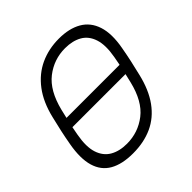

<svg xmlns="http://www.w3.org/2000/svg" viewBox="-186 -867 1034 1034"><g transform="rotate(-45 331.0 -350.0)"><path d="M92 -321Q82 -321 77.5 -327Q73 -333 75 -343L77 -357Q79 -367 86.5 -373Q94 -379 104 -379H569Q579 -379 583.5 -373Q588 -367 586 -357L584 -343Q582 -333 574.5 -327Q567 -321 557 -321ZM254 10Q171 10 119.5 -19.5Q68 -49 50 -110.5Q32 -172 49 -266Q57 -311 65.5 -350Q74 -389 85 -434Q107 -527 153.5 -588.5Q200 -650 265 -680Q330 -710 408 -710Q486 -710 538 -680Q590 -650 610 -588.5Q630 -527 613 -434Q605 -389 596.5 -350Q588 -311 577 -266Q555 -172 510.5 -110.5Q466 -49 401.5 -19.5Q337 10 254 10ZM267 -50Q353 -50 420 -102Q487 -154 515 -271Q526 -316 533.5 -350Q541 -384 549 -429Q563 -507 547 -556Q531 -605 491.5 -627.5Q452 -650 395 -650Q310 -650 243 -598Q176 -546 147 -429Q136 -384 128.5 -350Q121 -316 113 -271Q99 -193 115 -144.5Q131 -96 170.5 -73Q210 -50 267 -50Z"/></g></svg>

Font: Rubik Light
Style: Italic
Weight: 300
Italic angle: -12°
Designer: Hubert and Fischer
Foundry: Hubert and Fischer
Version: Version 2.300;gftools[0.9.30]